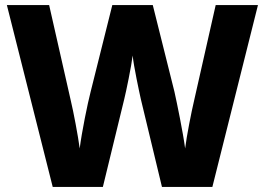

<svg xmlns="http://www.w3.org/2000/svg" viewBox="-20 -785 1040 754"><path d="M993 -765H827L742 -389C732 -347 713 -251 707 -202C699 -264 675 -380 665 -425L580 -765H421L336 -425C324 -379 301 -266 293 -202C287 -249 268 -349 258 -390L173 -765H7L187 -51H384L468 -396C475 -424 496 -525 501 -567C505 -525 527 -423 533 -396L616 -51H814Z"/></svg>

Font: Noto Sans Tamil UI ExtraBold
Style: Regular
Weight: 800
Designer: Jelle Bosma - Monotype Design Team
Foundry: Monotype Imaging Inc.
Version: Version 2.004